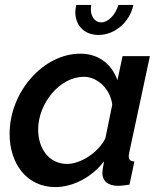

<svg xmlns="http://www.w3.org/2000/svg" viewBox="-20 -750 655 780"><path d="M461 -730C449 -689 419 -659 391 -659C366 -659 349 -683 349 -712C349 -718 350 -724 351 -730H290C288 -720 286 -711 286 -701C286 -646 323 -608 380 -608C447 -608 507 -660 522 -730ZM19 -206C19 -86 88 10 205 10C274 10 352 -28 403 -95C398 -72 396 -57 396 -47C396 -14 419 5 461 5C472 5 487 3 506 0L526 -94C510 -95 503 -101 503 -115C503 -119 504 -124 505 -130L589 -522H478L457 -424C436 -486 383 -532 307 -532C155 -532 19 -376 19 -206ZM408 -188C379 -129 306 -84 253 -84C180 -84 135 -145 135 -224C135 -328 221 -438 321 -438C376 -438 428 -389 436 -325Z"/></svg>

Font: FIGSv2-sans-serif SmBold Italic
Style: Regular
Weight: 600
Italic angle: -12°
Designer: Matt McInerney, Pablo Impallari, Rodrigo Fuenzalida
Foundry: Matt McInerney, Pablo Impallari, Rodrigo Fuenzalida
Version: Version 4.020;hotconv 1.0.109;makeotfexe 2.5.65596